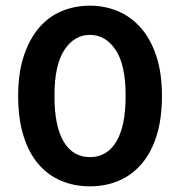

<svg xmlns="http://www.w3.org/2000/svg" viewBox="-20 -642 635 677"><path d="M423 -304Q423 -414 387.5 -466.5Q352 -519 297 -519Q242 -519 207 -466Q172 -413 172 -304Q172 -197 204.5 -142.5Q237 -88 297 -88Q357 -88 390 -142.5Q423 -197 423 -304ZM297 15Q241 15 194.5 -5Q148 -25 114.5 -64.5Q81 -104 62.5 -164Q44 -224 44 -304Q44 -385 64 -445Q84 -505 118 -544.5Q152 -584 198 -603Q244 -622 297 -622Q350 -622 396 -602.5Q442 -583 476.5 -544Q511 -505 531 -445Q551 -385 551 -304Q551 -224 532.5 -164.5Q514 -105 480 -65Q446 -25 399.5 -5Q353 15 297 15Z"/></svg>

Font: Baloo Thambi 2 SemiBold
Style: Regular
Weight: 600
Designer: Aadarsh Rajan and Ek Type
Foundry: Ek Type
Version: Version 1.640;hotconv 1.0.111;makeotfexe 2.5.65597; ttfautoh